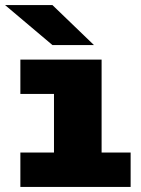

<svg xmlns="http://www.w3.org/2000/svg" viewBox="-34 -734 554 754"><path d="M46 0V-135H178V-365H46V-500H365V-135H479V0ZM172 -557 -14 -714H172L335 -557Z"/></svg>

Font: Trispace Thin ExtraBold
Style: Regular
Weight: 800
Version: Version 1.210